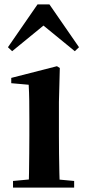

<svg xmlns="http://www.w3.org/2000/svg" viewBox="-20 -850 389 870"><path d="M39 0V-30L146 -40H208L316 -30V0ZM110 0Q111 -25 111.5 -67Q112 -109 112.5 -154.5Q113 -200 113 -235V-308Q113 -358 112.5 -394Q112 -430 110 -466L31 -473V-497L238 -550L251 -542L247 -388V-235Q247 -200 247.5 -154.5Q248 -109 249 -67Q250 -25 251 0ZM319 -618 138 -766H216L35 -618L16 -636L150 -830H204L338 -636Z"/></svg>

Font: Noto Serif TC
Style: Bold
Weight: 700
Designer: Ryoko NISHIZUKA 西塚涼子 (kana & ideographs); Frank Grießhammer (Latin, Greek & Cyrillic); Wenlong ZHANG 张文龙 (bopomofo); San
Foundry: Adobe
Version: Version 2.002-H1;hotconv 1.1.0;makeotfexe 2.6.0